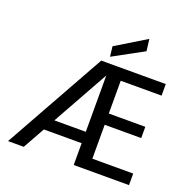

<svg xmlns="http://www.w3.org/2000/svg" viewBox="-159 -1095 1239 1250"><g transform="rotate(20 461.0 -470.0)"><path d="M28 0 419 -700H866V-620H583V-393H836V-315H583V-80H866V0H483V-620L137 0ZM166 -151 208 -230H530V-151ZM464 -743 456 -813 665 -940 675 -858Z"/></g></svg>

Font: DM Sans 16pt Medium
Style: Regular
Weight: 500
Version: Version 4.004;gftools[0.9.30]